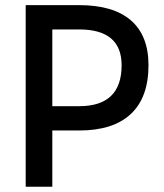

<svg xmlns="http://www.w3.org/2000/svg" viewBox="-20 -713 626 733"><path d="M78.1 0V-693.4H282.2Q412.6 -693.4 479.7 -635.3Q546.9 -577.1 546.9 -463.9Q546.9 -341.3 479.7 -278.1Q412.6 -214.8 282.2 -214.8H179.7V0ZM179.7 -307.6H282.2Q444.3 -307.6 444.3 -463.9Q444.3 -600.6 282.2 -600.6H179.7Z"/></svg>

Font: Cascadia Code NF
Style: Regular
Weight: 400
Monospace: yes
Designer: Aaron Bell
Foundry: Saja Typeworks
Version: Version 2404.023; ttfautohint (v1.8.4)